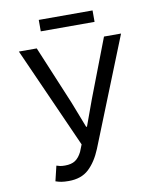

<svg xmlns="http://www.w3.org/2000/svg" viewBox="-88 -861 777 942"><g transform="rotate(-10 300.0 -390.0)"><path d="M178 12Q156 12 141.5 9.5Q127 7 113 2L131 -73Q139 -70 148.5 -68Q158 -66 173 -66Q205 -66 224 -78.5Q243 -91 257 -119L271 -154L47 -656H136L258 -364L308 -235H312L359 -364L471 -656H556L341 -119Q316 -58 278.5 -23Q241 12 178 12ZM170 -735V-792H438V-735Z"/></g></svg>

Font: Source Code Pro
Style: Regular
Weight: 400
Monospace: yes
Designer: Paul D. Hunt, Teo Tuominen
Foundry: Adobe Systems Incorporated
Version: Version 2.030;PS 1.000;hotconv 16.6.51;makeotf.lib2.5.65220